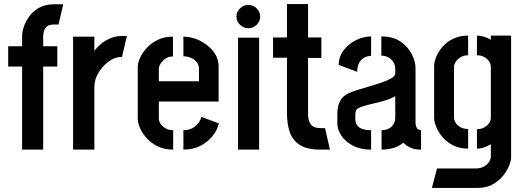

<svg xmlns="http://www.w3.org/2000/svg" viewBox="-20 -731 2555 938"><path d="M88 0V-406H20V-505H88V-556Q88 -574 96 -599Q104 -624 122 -649.5Q140 -675 169 -692Q198 -709 240 -710H289L266 -611H240Q219 -611 208.5 -601Q198 -591 194.5 -578Q191 -565 191 -556V-505H260V-406H191V0Z M337 0V-552H441V-482Q452 -498 471 -514.5Q490 -531 516.5 -543Q543 -555 573 -555Q580 -555 586.5 -555Q593 -555 600 -555L576 -453Q542 -453 511.5 -431Q481 -409 461 -375.5Q441 -342 441 -306V0Z M826 0Q783 0 750.5 -16Q718 -32 696.5 -56Q675 -80 664 -105.5Q653 -131 653 -150V-404Q653 -423 664 -448Q675 -473 697 -497Q719 -521 751 -536.5Q783 -552 825 -552V-455Q804 -455 789 -445Q774 -435 765 -421Q756 -407 756 -395V-334H952V-394Q952 -415 940.5 -428.5Q929 -442 911.5 -449Q894 -456 876 -456V-552Q916 -552 955.5 -533Q995 -514 1021.5 -481Q1048 -448 1048 -405V-235H756V-150Q756 -140 764 -127Q772 -114 788 -104.5Q804 -95 826 -95ZM876 0V-95Q902 -95 920 -105Q938 -115 949 -130Q960 -145 964 -160L1049 -128Q1042 -96 1018.5 -66.5Q995 -37 959 -18.5Q923 0 876 0Z M1143 0V-547H1246V0ZM1193 -593Q1170 -593 1152.5 -610Q1135 -627 1135 -650Q1135 -673 1152.5 -690Q1170 -707 1193 -707Q1217 -707 1234 -690Q1251 -673 1251 -650Q1251 -627 1234 -610Q1217 -593 1193 -593Z M1546 0Q1481 0 1445.5 -22.5Q1410 -45 1396 -85Q1382 -125 1382 -179V-449H1314V-548H1382V-711H1485V-548H1550V-448H1485V-170Q1485 -144 1497.5 -124.5Q1510 -105 1549 -105H1568L1592 0Z M1793 0Q1741 0 1704 -19.5Q1667 -39 1647.5 -68.5Q1628 -98 1628 -128V-178Q1628 -190 1631 -207Q1634 -224 1644.5 -242.5Q1655 -261 1680 -274Q1696 -282 1724.5 -291Q1753 -300 1784.5 -309Q1816 -318 1845 -328Q1874 -338 1892.5 -349Q1911 -360 1911 -372V-393Q1911 -413 1901.5 -428Q1892 -443 1877 -451Q1862 -459 1843 -459V-553Q1900 -553 1936.5 -528Q1973 -503 1991.5 -466.5Q2010 -430 2010 -399V-129Q2010 -123 2014.5 -109.5Q2019 -96 2037 -96V0Q2006 0 1985.5 -9.5Q1965 -19 1950 -34Q1931 -17 1903 -8.5Q1875 0 1844 0V-95Q1864 -95 1879 -102.5Q1894 -110 1902.5 -124.5Q1911 -139 1911 -158V-261Q1892 -250 1865.5 -241.5Q1839 -233 1810 -226.5Q1781 -220 1759 -213.5Q1737 -207 1728 -201Q1716 -193 1716 -172V-150Q1716 -131 1724.5 -119Q1733 -107 1750.5 -101Q1768 -95 1793 -95ZM1725 -380 1635 -414Q1635 -454 1658.5 -485Q1682 -516 1718.5 -534.5Q1755 -553 1793 -553V-458Q1774 -458 1758.5 -449Q1743 -440 1734 -423Q1725 -406 1725 -380Z M2090 187 2115 92H2307Q2332 91 2348 80.5Q2364 70 2371 57Q2378 44 2378 37V-26Q2372 -23 2362 -18Q2352 -13 2339 -9Q2326 -5 2310 -5V-100Q2331 -100 2346 -108.5Q2361 -117 2369.5 -130Q2378 -143 2378 -156V-405Q2378 -419 2369 -432Q2360 -445 2344.5 -453Q2329 -461 2310 -461V-557Q2324 -557 2337 -553.5Q2350 -550 2361 -545.5Q2372 -541 2378 -536V-557H2477V37Q2477 54 2467 79Q2457 104 2436.5 129Q2416 154 2385.5 170.5Q2355 187 2314 187ZM2267 -5Q2224 -5 2192.5 -21.5Q2161 -38 2141 -62Q2121 -86 2111 -111.5Q2101 -137 2101 -154V-409Q2101 -428 2111 -453Q2121 -478 2141 -501.5Q2161 -525 2192.5 -541Q2224 -557 2267 -557V-461Q2244 -461 2228.5 -450.5Q2213 -440 2205.5 -427.5Q2198 -415 2198 -406V-155Q2198 -145 2205.5 -132Q2213 -119 2228.5 -110Q2244 -101 2267 -101Z"/></svg>

Font: Stick No Bills ExtraLight SemiBold
Style: Regular
Weight: 600
Version: Version 2.000